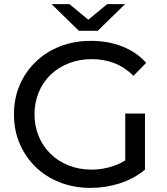

<svg xmlns="http://www.w3.org/2000/svg" viewBox="-20 -907 812 935"><path d="M421 8Q341 8 272.5 -18.5Q204 -45 154 -93.5Q104 -142 76 -207Q48 -272 48 -350Q48 -428 76 -493Q104 -558 154.5 -606.5Q205 -655 273 -681.5Q341 -708 423 -708Q506 -708 575 -681Q644 -654 692 -601L630 -538Q587 -580 536.5 -599.5Q486 -619 427 -619Q367 -619 315.5 -599Q264 -579 226.5 -543Q189 -507 168.5 -457.5Q148 -408 148 -350Q148 -293 168.5 -243.5Q189 -194 226.5 -157.5Q264 -121 315 -101Q366 -81 426 -81Q482 -81 533 -99Q563 -109 590 -126V-354H686V-81Q634 -37 564.5 -14.5Q495 8 421 8ZM364 -757 231 -887H318L410 -811L502 -887H589L456 -757Z"/></svg>

Font: Montserrat Z Med
Style: Regular
Weight: 500
Designer: Julieta Ulanovsky
Foundry: Julieta Ulanovsky
Version: Version 8.000